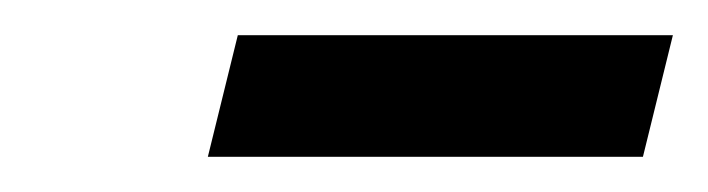

<svg xmlns="http://www.w3.org/2000/svg" viewBox="-20 -322 402 109"><path d="M98 -233 115 -302H362L345 -233Z"/></svg>

Font: TitilliumWebItalic
Style: Italic
Weight: 400
Italic angle: -13°
Version: Version 1.001;PS 57.000;hotconv 1.0.70;makeotf.lib2.5.55311